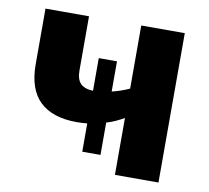

<svg xmlns="http://www.w3.org/2000/svg" viewBox="-66 -622 756 695"><g transform="rotate(10 312.0 -274.5)"><path d="M559 -549V0H399V-209Q385 -201 369 -193.5Q353 -186 335 -181V-62H268V-166Q259 -165 249 -164.5Q239 -164 229 -164Q140 -164 93.5 -208.5Q47 -253 47 -345V-549H207V-350Q207 -317 222 -302Q237 -287 268 -286V-406H335V-295Q366 -302 399 -317V-549Z"/></g></svg>

Font: Noto Sans SemiCondensed ExtraBold
Style: Regular
Weight: 800
Width: 4
Designer: Monotype Design Team
Foundry: Monotype Imaging Inc.
Version: Version 2.013; ttfautohint (v1.8.4.7-5d5b)